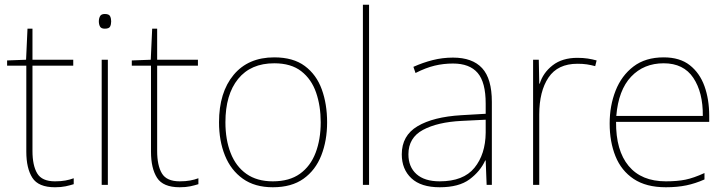

<svg xmlns="http://www.w3.org/2000/svg" viewBox="-20 -780 3073 810"><path d="M212 -15Q237 -15 256 -18.5Q275 -22 291 -28V-3Q275 2 256.5 6Q238 10 212 10Q142 10 116.5 -30Q91 -70 91 -140V-503H10V-525L90 -528L96 -659H117V-528H289V-503H117V-143Q117 -82 137 -48.5Q157 -15 212 -15Z M422 -721Q440 -721 444.5 -711.5Q449 -702 449 -690Q449 -677 444.5 -668Q440 -659 422 -659Q407 -659 402 -668Q397 -677 397 -690Q397 -702 402 -711.5Q407 -721 422 -721ZM435 -528V0H409V-528Z M738 -15Q763 -15 782 -18.5Q801 -22 817 -28V-3Q801 2 782.5 6Q764 10 738 10Q668 10 642.5 -30Q617 -70 617 -140V-503H536V-525L616 -528L622 -659H643V-528H815V-503H643V-143Q643 -82 663 -48.5Q683 -15 738 -15Z M1360 -264Q1360 -187 1335.5 -124.5Q1311 -62 1260.5 -26Q1210 10 1131 10Q1055 10 1004.5 -26Q954 -62 929 -124Q904 -186 904 -264Q904 -390 965.5 -464Q1027 -538 1137 -538Q1217 -538 1266 -501.5Q1315 -465 1337.5 -403Q1360 -341 1360 -264ZM931 -264Q931 -191 953 -134.5Q975 -78 1019.5 -46.5Q1064 -15 1131 -15Q1201 -15 1245.5 -47Q1290 -79 1311.5 -135.5Q1333 -192 1333 -264Q1333 -333 1313.5 -389.5Q1294 -446 1251 -479.5Q1208 -513 1137 -513Q1038 -513 984.5 -447Q931 -381 931 -264Z M1537 0H1511V-760H1537Z M1891 -537Q1973 -537 2014 -492.5Q2055 -448 2055 -350V0H2033L2029 -103H2027Q2006 -57 1961 -23.5Q1916 10 1835 10Q1756 10 1715.5 -28Q1675 -66 1675 -129Q1675 -208 1741.5 -247.5Q1808 -287 1926 -294L2029 -300V-343Q2029 -433 1995 -472.5Q1961 -512 1891 -512Q1851 -512 1813.5 -503Q1776 -494 1733 -472L1724 -498Q1764 -516 1805.5 -526.5Q1847 -537 1891 -537ZM1928 -270Q1826 -265 1764.5 -232Q1703 -199 1703 -129Q1703 -76 1737 -45.5Q1771 -15 1835 -15Q1935 -15 1981.5 -72Q2028 -129 2029 -220V-275Z M2416 -536Q2440 -536 2459.5 -533Q2479 -530 2497 -525L2491 -501Q2472 -506 2455.5 -508.5Q2439 -511 2416 -511Q2333 -511 2294 -453Q2255 -395 2255 -297V0H2229V-528H2253L2255 -427H2257Q2271 -473 2311.5 -504.5Q2352 -536 2416 -536Z M2780 -538Q2848 -538 2890 -505Q2932 -472 2952 -416.5Q2972 -361 2972 -291V-266H2579Q2578 -145 2632 -80Q2686 -15 2789 -15Q2837 -15 2871.5 -22Q2906 -29 2952 -50V-23Q2914 -6 2875.5 2Q2837 10 2789 10Q2706 10 2653.5 -25Q2601 -60 2576.5 -121Q2552 -182 2552 -259Q2552 -334 2577 -397.5Q2602 -461 2652.5 -499.5Q2703 -538 2780 -538ZM2780 -513Q2696 -513 2642.5 -456.5Q2589 -400 2580 -291H2945Q2946 -390 2905 -451.5Q2864 -513 2780 -513Z"/></svg>

Font: Noto Sans Kannada Thin
Style: Regular
Weight: 100
Designer: Jelle Bosma - Monotype Design Team
Foundry: Monotype Imaging Inc.
Version: Version 2.005; ttfautohint (v1.8.4.7-5d5b)